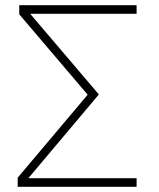

<svg xmlns="http://www.w3.org/2000/svg" viewBox="-20 -718 611 738"><path d="M48 0V-35L317 -354L54 -663V-698H505V-665H96L360 -355L89 -33H505V0Z"/></svg>

Font: IBM Plex Sans ExtLt
Style: Regular
Weight: 200
Designer: Mike Abbink, Paul van der Laan, Pieter van Rosmalen
Foundry: Bold Monday
Version: Version 3.005